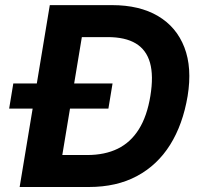

<svg xmlns="http://www.w3.org/2000/svg" viewBox="-20 -748 798 768"><path d="M335.4 0H126L147 -127.9H328.6Q399.4 -127.9 451.2 -153.3Q502.9 -178.7 535.6 -231.2Q568.4 -283.7 581.5 -364.3Q594.7 -444.8 580.1 -496.8Q565.4 -548.8 523.2 -574.2Q481 -599.6 410.6 -599.6H222.2L243.2 -727.5H428.2Q538.1 -727.5 612.1 -683.8Q686 -640.1 717.5 -558.6Q749 -477.1 730.5 -363.8Q711.4 -250 660.4 -168.7Q609.4 -87.4 527.8 -43.7Q446.3 0 335.4 0ZM328.6 -727.5 208 0H58.6L179.2 -727.5ZM16.6 -313.5 33.2 -414.1H430.2L413.6 -313.5Z"/></svg>

Font: Inter 17pt
Style: Bold Italic
Weight: 700
Italic angle: -9.3988°
Version: Version 4.001;git-66647c0bb